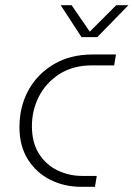

<svg xmlns="http://www.w3.org/2000/svg" viewBox="-20 -720 515 740"><path d="M292 0Q228 0 174 -27Q120 -54 87.5 -105.5Q55 -157 55 -230Q55 -309 89.5 -372Q124 -435 187.5 -472.5Q251 -510 337 -510H427L420 -468H335Q261 -468 209 -434.5Q157 -401 130 -348Q103 -295 103 -234Q103 -170 130.5 -127Q158 -84 202.5 -63Q247 -42 296 -42H353L346 0ZM294 -577 214 -700H256L326 -598L428 -700H475L355 -577Z"/></svg>

Font: MuseoModerno ExtraLight
Style: Italic
Weight: 250
Italic angle: -9°
Designer: Pablo Cosgaya, Héctor Gatti, Marcela Romero, and the Authors of The MuseoModerno Project.
Foundry: Omnibus-Type Team
Version: Version 1.003